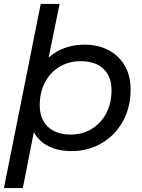

<svg xmlns="http://www.w3.org/2000/svg" viewBox="-20 -762 722 976"><path d="M644 -307Q644 -217 605 -146Q566 -75 497.5 -34.5Q429 6 344 6Q276 6 227 -18.5Q178 -43 152 -90L96 194H0L187 -742H283L227 -469Q301 -535 410 -535Q478 -535 531 -507.5Q584 -480 614 -428.5Q644 -377 644 -307ZM547 -302Q547 -373 506 -412Q465 -451 389 -451Q330 -451 282.5 -422.5Q235 -394 208.5 -343Q182 -292 182 -227Q182 -157 223.5 -117.5Q265 -78 340 -78Q399 -78 446 -106.5Q493 -135 520 -186Q547 -237 547 -302Z"/></svg>

Font: Idrija
Style: Italic
Weight: 500
Italic angle: -11.3°
Designer: Julieta Ulanovsky
Foundry: Julieta Ulanovsky
Version: Version 7.200